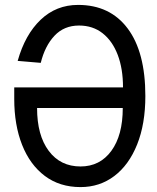

<svg xmlns="http://www.w3.org/2000/svg" viewBox="-20 -746 640 782"><path d="M308 16Q223 16 162.5 -29.5Q102 -75 70 -156Q38 -237 38 -343V-390H481Q481 -466 459.5 -522.5Q438 -579 398 -610.5Q358 -642 302 -642Q241 -642 202 -600.5Q163 -559 146 -490L52 -498Q82 -605 145.5 -665.5Q209 -726 298 -726Q428 -726 500 -630Q572 -534 572 -355Q572 -241 538.5 -157.5Q505 -74 445.5 -29Q386 16 308 16ZM308 -68Q387 -68 433.5 -131.5Q480 -195 480 -306H131Q131 -195 178.5 -131.5Q226 -68 308 -68Z"/></svg>

Font: Geist Mono
Style: Regular
Weight: 400
Monospace: yes
Designer: Basement.studio, Andrés Briganti, Mateo Zaragoza
Foundry: Basement.studio, Vercel, Andrés Briganti, Guido Ferreyra, Mateo Zaragoza
Version: Version 1.500; ttfautohint (v1.8.4.7-5d5b)